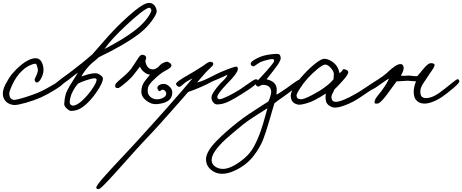

<svg xmlns="http://www.w3.org/2000/svg" viewBox="-31 -717 3200 1329"><path d="M254.9 -43.9Q205.6 -22 147.9 -5.6Q90.3 10.7 68.8 9.8Q38.1 8.8 14.9 -10Q-8.3 -28.8 -11.2 -62Q-13.7 -93.8 8.1 -135.5Q29.8 -177.2 53.2 -206.1Q64.5 -219.7 79.8 -235.1Q95.2 -250.5 117.9 -269.5Q140.6 -288.6 166.5 -301Q192.4 -313.5 214.8 -314Q242.2 -314.5 256.6 -288.6Q271 -262.7 270 -230Q269 -203.1 253.7 -174.3Q238.3 -145.5 223.1 -146Q216.3 -146.5 212.2 -153.6Q208 -160.6 209 -168Q209.5 -171.9 216.8 -186.3Q224.1 -200.7 228.8 -216.8Q233.4 -232.9 229 -246.1Q228 -248.5 226.8 -254.2Q225.6 -259.8 224.6 -262.7Q223.6 -265.6 221.9 -269.3Q220.2 -272.9 217.5 -274.7Q214.8 -276.4 210.9 -275.9Q202.1 -274.9 189.9 -270.5Q177.7 -266.1 160.2 -256.6Q142.6 -247.1 121.8 -227.5Q101.1 -208 83 -182.1Q65.4 -156.2 49.8 -121.1Q34.2 -85.9 33.2 -71.8Q32.7 -47.4 44.2 -35.4Q55.7 -23.4 73.2 -25.9Q95.2 -28.8 140.6 -43Q186 -57.1 229 -74.2Q257.8 -85.9 295.7 -106.9Q333.5 -127.9 359.6 -143.6Q385.7 -159.2 391.1 -160.2Q397.9 -161.6 401.9 -154.1Q405.8 -146.5 404.8 -138.2Q403.8 -129.9 352.8 -97.7Q301.8 -65.4 254.9 -43.9Z M1053.7 -640.1Q1055.2 -621.6 1019.5 -572.3Q983.9 -522.9 931.6 -482.9Q835 -408.7 652.8 -320.8Q646 -313.5 621.3 -293.5Q596.7 -273.4 583.5 -258.8Q547.4 -217.8 532.7 -188Q535.2 -188.5 546.9 -192.4Q558.6 -196.3 567.1 -199Q575.7 -201.7 587.9 -204.6Q600.1 -207.5 611.1 -209Q622.1 -210.4 630.9 -210Q647.5 -209.5 664.6 -196.8Q681.6 -184.1 681.6 -173.8Q681.6 -152.3 657 -110.4Q632.3 -68.4 599.6 -30.8Q564.9 9.3 532 30Q499 50.8 460.9 50.8Q449.2 50.8 430.7 33.9Q412.1 17.1 413.6 0Q416 -38.6 423.3 -63Q430.7 -87.4 451.7 -123Q463.4 -143.1 482.9 -173.1Q502.4 -203.1 508.8 -213.9Q492.7 -203.6 471.7 -186.8Q450.7 -169.9 442.9 -164.1Q435.1 -158.7 421.4 -148.7Q407.7 -138.7 398.7 -132.1Q389.6 -125.5 379.2 -118.4Q368.7 -111.3 361.6 -107.4Q354.5 -103.5 350.6 -103Q345.7 -102.5 341.6 -107.7Q337.4 -112.8 335.9 -120.1Q335.4 -123.5 343.5 -131.3Q351.6 -139.2 366.2 -150.6Q380.9 -162.1 394.3 -172.4Q407.7 -182.6 425.3 -195.3Q442.9 -208 449.7 -212.9Q541 -281.7 607.9 -340.8Q617.2 -350.1 685.5 -429.2Q753.9 -508.3 814 -564.9Q840.3 -589.8 858.6 -606.2Q877 -622.6 906.7 -646.7Q936.5 -670.9 960.4 -683.8Q984.4 -696.8 1000.5 -696.8Q1022.9 -696.8 1037.1 -680.4Q1051.3 -664.1 1053.7 -640.1ZM1015.6 -638.2Q1018.6 -646.5 1014.4 -654.3Q1010.3 -662.1 1002.9 -663.1Q987.8 -664.6 938.5 -625.5Q889.2 -586.4 842.8 -542Q741.2 -447.8 691.9 -377.9Q817.4 -441.9 897.9 -502.9Q943.8 -537.6 974.4 -574Q1004.9 -610.4 1015.6 -638.2ZM637.7 -166Q637.7 -169.9 633.5 -172.4Q629.4 -174.8 624.5 -174.8Q606.9 -175.3 566.9 -161.9Q526.9 -148.4 508.8 -138.2Q489.7 -116.2 475.6 -89.8Q462.4 -66.4 456.5 -43Q450.7 -19.5 451.7 -5.9Q452.6 2.9 459.7 8.8Q466.8 14.6 475.6 14.2Q513.2 11.2 571.8 -55.2Q598.1 -85.4 618.2 -118.2Q638.2 -150.9 637.7 -166Z M1161.6 -76.2Q1161.6 -3.9 1051.3 3.9Q1016.6 6.3 981.9 -20.3Q947.3 -46.9 947.3 -82Q947.3 -124 971.7 -155.8Q979.5 -166.5 990.7 -179.9Q1002 -193.4 1007.3 -200.2Q999 -201.2 993.4 -202.9Q987.8 -204.6 985.6 -205.8Q983.4 -207 975.6 -211.9Q949.7 -227.5 937.5 -255.9Q930.7 -248 910.6 -220.9Q890.6 -193.8 875.5 -178.2Q854.5 -156.7 825.2 -133.1Q795.9 -109.4 789.6 -107.9Q782.2 -106.4 774.7 -108.6Q767.1 -110.8 766.6 -117.2Q764.6 -130.9 773.4 -141.4Q782.2 -151.9 810.5 -175.3Q838.9 -198.7 861.3 -222.2Q876.5 -237.8 895.3 -268.1Q914.1 -298.3 928 -318.1Q941.9 -337.9 951.7 -337.9Q972.2 -337.9 979.5 -324.2Q982.9 -317.9 978.8 -307.6Q974.6 -297.4 975.6 -292Q980 -264.6 994.6 -250Q1009.3 -235.4 1031.2 -236.8Q1037.1 -237.3 1040.5 -238.5Q1043.9 -239.7 1050.8 -244.1Q1057.6 -248.5 1063.5 -252Q1078.1 -270.5 1095.2 -279.8Q1115.7 -290 1123.5 -290Q1132.3 -290 1144.5 -281.2Q1156.7 -272.5 1155.3 -262.2Q1154.3 -253.9 1145.3 -246.8Q1136.2 -239.7 1118.4 -230.2Q1100.6 -220.7 1091.3 -213.9Q1060.1 -192.4 1019.5 -151.9Q1000 -129.9 994.9 -115Q989.7 -100.1 991.7 -82Q993.7 -60.1 1010.7 -45.7Q1027.8 -31.2 1051.3 -29.8Q1075.2 -28.3 1098.1 -40Q1121.1 -51.8 1119.6 -71.8Q1118.7 -82 1110.1 -89.4Q1101.6 -96.7 1091.3 -96.2Q1087.9 -95.7 1082.5 -90.6Q1077.1 -85.4 1073.2 -85.9Q1065.4 -86.9 1059.6 -102.1Q1054.2 -116.7 1070.1 -127.2Q1085.9 -137.7 1105.5 -136.2Q1125 -134.8 1143.3 -116.9Q1161.6 -99.1 1161.6 -76.2Z M1753.4 -160.2Q1753.4 -155.8 1751.5 -151.4Q1749.5 -147 1745.4 -142.1Q1741.2 -137.2 1737.1 -132.8Q1732.9 -128.4 1725.8 -122.8Q1718.8 -117.2 1713.1 -113Q1707.5 -108.9 1698.2 -102.5Q1689 -96.2 1683.1 -92.3Q1677.2 -88.4 1667 -81.8Q1656.7 -75.2 1651.4 -71.8Q1592.8 -33.7 1551.8 -14.2Q1510.7 5.4 1473.1 5.9Q1455.1 5.9 1443.4 -10.3Q1431.6 -26.4 1433.1 -45.9Q1435.1 -72.8 1493.2 -138.2Q1496.1 -141.6 1508.8 -153.6Q1521.5 -165.5 1530.8 -177Q1540 -188.5 1543.5 -200.2Q1526.4 -190.4 1490 -175.3Q1453.6 -160.2 1439.5 -153.8Q1366.2 -113.3 1271.5 -80.1L1210.9 -10.7Q1150.4 58.6 1084.5 131.6Q1018.6 204.6 963.4 262.2Q924.8 302.7 844.5 393.3Q764.2 483.9 713.1 538.1Q662.1 592.3 651.4 591.8Q636.7 591.8 635.3 582Q634.3 569.8 680.7 516.6Q727.1 463.4 814.7 370.6Q902.3 277.8 941.4 233.9Q962.9 210 1017.8 149.7Q1072.8 89.4 1121.1 34.2Q1238.3 -98.6 1301.3 -173.8Q1293 -170.4 1288.8 -168.2Q1284.7 -166 1278.3 -162.1Q1272 -158.2 1263.2 -153.8Q1253.4 -148.4 1241.9 -137.9Q1230.5 -127.4 1222.4 -121.3Q1214.4 -115.2 1207.5 -116.2Q1196.8 -117.2 1187.5 -133.8Q1180.7 -147.9 1285.2 -206.1Q1308.1 -218.3 1336.7 -237.3Q1365.2 -256.3 1379.4 -264.2Q1414.1 -292.5 1430.2 -289.1Q1445.3 -286.1 1445.3 -273.9Q1445.3 -268.1 1437.3 -259Q1429.2 -250 1415 -237.1Q1400.9 -224.1 1393.6 -215.8Q1342.8 -158.7 1333.5 -146Q1354 -150.9 1378.9 -161.1Q1403.8 -171.4 1459.5 -200.2Q1489.7 -216.3 1541 -236.1Q1592.3 -255.9 1605.5 -255.9Q1610.8 -255.9 1613.5 -249.5Q1616.2 -243.2 1615.2 -235.8Q1611.3 -208 1541.5 -138.2Q1472.2 -65.4 1473.1 -45.9Q1474.6 -29.8 1487.3 -29.8Q1502.9 -29.8 1547.4 -51.5Q1591.8 -73.2 1633.3 -100.1Q1647.5 -109.4 1673.8 -128.2Q1700.2 -147 1716.1 -157.2Q1731.9 -167.5 1737.3 -168Q1743.2 -168.9 1748.3 -167Q1753.4 -165 1753.4 -160.2Z M2056.2 -149.9Q2055.7 -143.6 2012.2 -108.9Q1968.8 -74.2 1939.9 -54.2Q1887.7 -18.1 1868.2 -2Q1866.2 3.4 1837.4 103.5Q1808.6 203.6 1790 250Q1774.9 288.1 1746.1 331.8Q1717.3 375.5 1686 403.8Q1642.6 442.4 1590.8 465.3Q1539.1 488.3 1500 485.8Q1456.1 483.4 1425.3 454.8Q1394.5 426.3 1395 383.8Q1395.5 357.4 1414.6 325.2Q1433.6 293 1469 257.3Q1504.4 221.7 1538.6 191.7Q1572.8 161.6 1618.2 126Q1650.9 100.1 1695.8 69.8Q1740.7 39.6 1781 14.4Q1821.3 -10.7 1826.2 -14.2Q1832 -23.4 1839.1 -45.9Q1846.2 -68.4 1846.2 -78.1Q1846.2 -129.9 1786.1 -129.9Q1779.8 -129.9 1769.8 -123Q1759.8 -116.2 1753.9 -118.2Q1747.1 -120.6 1742.4 -126Q1737.8 -131.3 1738.3 -138.2Q1738.8 -143.6 1752.2 -158.7Q1765.6 -173.8 1786.4 -195.6Q1807.1 -217.3 1815.9 -228Q1818.4 -231 1825 -238.8Q1831.5 -246.6 1835 -250.7Q1838.4 -254.9 1844 -261.5Q1849.6 -268.1 1852.8 -272.2Q1856 -276.4 1859.4 -281.2Q1862.8 -286.1 1864.5 -289.1Q1866.2 -292 1866.2 -293.9Q1867.2 -302.2 1864.3 -305.2Q1861.3 -308.1 1850.1 -308.1Q1844.2 -308.1 1821 -302.7Q1797.9 -297.4 1778.3 -290Q1767.6 -285.6 1754.4 -276.6Q1741.2 -267.6 1732.9 -262Q1724.6 -256.3 1720.2 -257.8Q1704.1 -263.2 1704.1 -275.9Q1704.1 -286.1 1723.1 -299.1Q1742.2 -312 1772 -324.2Q1814 -340.8 1884.3 -344.2Q1897.9 -344.7 1904.3 -338.1Q1910.6 -331.5 1912.1 -315.9Q1914.1 -295.9 1871.6 -241.7Q1866.7 -235.4 1864.3 -231.9Q1851.6 -215.8 1835.9 -195.8Q1820.3 -175.8 1814 -168Q1879.4 -153.8 1884.3 -104Q1885.3 -90.3 1882.3 -62Q1888.7 -62 1960 -111.8Q1965.8 -116.2 1980.7 -127Q1995.6 -137.7 2002.4 -142.6Q2009.3 -147.5 2019.3 -154.1Q2029.3 -160.6 2034.9 -163.3Q2040.5 -166 2043.9 -166Q2049.3 -166 2052.7 -161.1Q2056.2 -156.2 2056.2 -149.9ZM1820.3 32.2Q1815.9 35.6 1751.2 75.9Q1686.5 116.2 1649.9 146Q1556.6 223.1 1533.2 244.6Q1437.5 332.5 1434.1 386.7Q1433.6 391.6 1434.1 396Q1436 420.9 1458.3 435.8Q1480.5 450.7 1505.9 452.1Q1565.4 455.6 1654.3 383.8Q1687 357.4 1711.4 322.3Q1735.8 287.1 1764.2 215.8Q1787.1 157.2 1820.3 32.2Z M2605.5 -146Q2605.5 -144.5 2602.8 -141.8Q2600.1 -139.2 2594.2 -134.5Q2588.4 -129.9 2582.3 -125.2Q2576.2 -120.6 2565.9 -113.5Q2555.7 -106.4 2547.4 -100.6Q2539.1 -94.7 2526.1 -86.2Q2513.2 -77.6 2504.6 -71.8Q2496.1 -65.9 2481.9 -56.4Q2467.8 -46.9 2460.4 -42Q2416.5 -12.2 2366.9 7.8Q2317.4 27.8 2287.6 27.8Q2270 27.8 2250.5 15.9Q2231 3.9 2225.6 -16.1Q2219.7 -39.1 2224.6 -69.8Q2188 -45.4 2146.5 -23.9Q2119.1 -9.8 2087.9 -1Q2056.6 7.8 2041.5 7.8Q2033.2 7.8 2024.2 5.1Q2015.1 2.4 2004.9 -3.7Q1994.6 -9.8 1988 -22.9Q1981.4 -36.1 1981.4 -54.2Q1981.4 -79.6 2007.6 -120.8Q2033.7 -162.1 2072.8 -203.1Q2110.8 -245.1 2152.3 -277.8Q2193.8 -310.5 2213.9 -310.1Q2236.3 -309.6 2259.8 -295.9Q2283.2 -282.2 2297.9 -262.2Q2303.2 -255.4 2307.1 -247.1Q2311 -238.8 2312.7 -233.4Q2314.5 -228 2316.4 -220.2Q2318.4 -212.4 2318.8 -210.9Q2328.6 -216.8 2334 -222.9Q2339.4 -229 2340.1 -232.2Q2340.8 -235.4 2343.3 -236.8Q2345.7 -238.3 2351.6 -237.8Q2362.8 -236.8 2371.8 -230Q2380.9 -223.1 2379.4 -213.9Q2376.5 -195.8 2334.5 -150.9Q2302.2 -114.3 2284.7 -99.1Q2280.8 -89.4 2275.4 -78.9Q2270 -68.4 2267.6 -63.7Q2265.1 -59.1 2263.9 -52.2Q2262.7 -45.4 2263.7 -38.1Q2267.1 -12.2 2293.5 -12.2Q2335.4 -12.2 2438.5 -71.8Q2458 -83 2495.1 -107.9Q2532.2 -132.8 2558.8 -150.1Q2585.4 -167.5 2591.8 -168Q2600.1 -168.5 2602.8 -162.6Q2605.5 -156.7 2605.5 -146ZM2279.8 -206.1Q2279.8 -222.2 2259 -246.3Q2238.3 -270.5 2219.7 -270Q2203.6 -269.5 2167 -239.7Q2130.4 -210 2097.7 -173.8Q2070.3 -143.6 2045.2 -104.5Q2020 -65.4 2021.5 -54.2Q2023.4 -40.5 2029.8 -35.9Q2036.1 -31.2 2051.8 -29.8Q2071.3 -28.3 2134.8 -62Q2181.6 -86.4 2220.7 -115.7Q2259.8 -145 2277.8 -168.9Q2277.8 -173.3 2278.8 -185.5Q2279.8 -197.8 2279.8 -206.1Z M3148.4 -153.8Q3149.9 -144 3107.7 -107.7Q3065.4 -71.3 3030.8 -47.9Q2997.6 -24.9 2964.8 -12.5Q2932.1 0 2908.7 0Q2879.4 0 2861.6 -13.4Q2843.8 -26.9 2838.1 -44.2Q2832.5 -61.5 2832.5 -84Q2833 -93.3 2834.2 -102.5Q2835.4 -111.8 2837.6 -120.1Q2839.8 -128.4 2841.3 -133.3Q2842.8 -138.2 2845.7 -145.8Q2848.6 -153.3 2848.6 -153.8Q2839.4 -153.8 2818.8 -156Q2798.3 -158.2 2790.5 -158.2Q2778.8 -158.2 2750.5 -155.8Q2722.2 -153.3 2714.4 -153.8Q2708 -146 2694.1 -126.5Q2680.2 -106.9 2670.4 -94.2Q2668 -90.8 2660.6 -80.6Q2653.3 -70.3 2647.7 -63Q2642.1 -55.7 2633.8 -45.2Q2625.5 -34.7 2618.7 -27.3Q2611.8 -20 2604.2 -12.9Q2596.7 -5.9 2590.1 -2.7Q2583.5 0.5 2578.6 0Q2575.2 -0.5 2572.3 0Q2569.3 0.5 2566.4 -0.5Q2563.5 -1.5 2562.5 -3.9Q2559.6 -11.7 2564.2 -23.4Q2568.8 -35.2 2575.2 -43.9Q2581.5 -52.7 2593.5 -67.1Q2605.5 -81.5 2608.4 -85.9Q2650.4 -142.6 2661.6 -173.8Q2648.9 -167 2620.8 -146.7Q2592.8 -126.5 2569.1 -110.8Q2545.4 -95.2 2534.7 -94.2Q2530.8 -94.2 2527.1 -98.6Q2523.4 -103 2522.5 -107.9Q2520.5 -121.1 2535.4 -133.1Q2550.3 -145 2584.7 -166.3Q2619.1 -187.5 2644.5 -210Q2645 -210.4 2660.6 -224.9Q2676.3 -239.3 2682.6 -243.9Q2689 -248.5 2702.1 -258.1Q2715.3 -267.6 2725.8 -270.8Q2736.3 -273.9 2745.6 -272.9Q2758.8 -271.5 2762.7 -252Q2766.6 -231.9 2743.7 -193.8Q2747.1 -191.4 2771 -192.6Q2794.9 -193.8 2799.8 -193.8Q2804.7 -193.8 2827.4 -191.2Q2850.1 -188.5 2857.4 -189.9Q2866.2 -198.7 2892.6 -231.9Q2919.9 -265.1 2933.6 -273.4Q2942.9 -279.8 2950.7 -279.8Q2962.4 -279.8 2970.5 -276.4Q2978.5 -272.9 2976.6 -264.2Q2974.6 -254.9 2969 -245.1Q2963.4 -235.4 2954.6 -223.4Q2945.8 -211.4 2942.4 -206.1Q2932.6 -190.4 2918.5 -169.4Q2904.3 -148.4 2897 -137.5Q2889.6 -126.5 2884 -112.1Q2878.4 -97.7 2878.4 -84Q2878.4 -58.6 2888.2 -48.3Q2897.9 -38.1 2920.4 -38.1Q2956.1 -38.1 3006.8 -71.8Q3020.5 -81.1 3050.8 -105.2Q3081.1 -129.4 3104.7 -148.2Q3128.4 -167 3132.8 -168Q3147 -170.9 3148.4 -153.8Z"/></svg>

Font: Gogol
Style: Regular
Weight: 400
Italic angle: -48°
Designer: Gennady Fridman
Foundry: ParaType Ltd
Version: Version 1.001